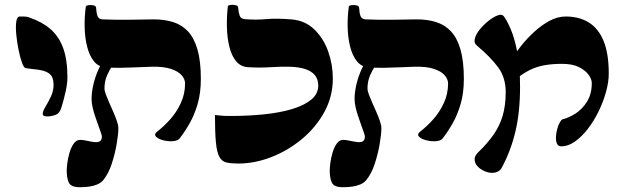

<svg xmlns="http://www.w3.org/2000/svg" viewBox="-20 -673 2593 803"><path d="M177 -186Q169 -186 163.5 -188.5Q158 -191 159 -200Q160 -210 171 -228Q182 -246 193 -269.5Q204 -293 204 -317Q204 -338 197.5 -351.5Q191 -365 172.5 -373Q154 -381 118 -384Q111 -385 103 -386Q95 -387 87 -388Q80 -389 72 -411Q64 -433 57.5 -465Q51 -497 48 -529Q45 -561 48 -582.5Q51 -604 63 -604Q70 -604 77 -604Q84 -604 91 -603Q98 -602 105 -599Q157 -581 191.5 -551Q226 -521 244 -472.5Q262 -424 262 -349Q262 -324 254.5 -290Q247 -256 237 -224Q230 -199 212 -192.5Q194 -186 177 -186Z M732 -95Q724 -84 703.5 -82.5Q683 -81 662 -86.5Q641 -92 632 -102Q623 -112 639 -124Q665 -144 691.5 -173.5Q718 -203 736 -241.5Q754 -280 754 -324Q754 -342 739.5 -358.5Q725 -375 694.5 -385Q664 -395 615 -394Q584 -393 551.5 -391.5Q519 -390 486.5 -389.5Q454 -389 423 -391Q392 -393 373 -416.5Q354 -440 344.5 -477.5Q335 -515 334 -559Q333 -603 339 -646Q340 -650 350.5 -651.5Q361 -653 371.5 -650.5Q382 -648 382 -640Q383 -618 388 -605.5Q393 -593 409 -592Q435 -591 462 -590.5Q489 -590 526.5 -590.5Q564 -591 623 -592Q668 -592 704.5 -580.5Q741 -569 766.5 -541.5Q792 -514 806 -465.5Q820 -417 820 -343Q820 -284 806.5 -238Q793 -192 773 -157Q753 -122 732 -95ZM314 110Q277 110 268 91Q259 72 259 40Q259 30 261.5 9.5Q264 -11 270.5 -33.5Q277 -56 288 -72Q299 -88 315 -88Q327 -88 342.5 -84.5Q358 -81 372.5 -79Q387 -77 396.5 -81.5Q406 -86 406 -102Q406 -107 401.5 -119.5Q397 -132 391 -149Q385 -166 378.5 -185Q372 -204 367.5 -223Q363 -242 363 -259Q363 -284 369 -312.5Q375 -341 386.5 -370Q398 -399 414 -423L466 -424Q449 -398 438 -378.5Q427 -359 422 -341Q417 -323 417 -303Q417 -293 423 -277Q429 -261 437.5 -242Q446 -223 454.5 -203.5Q463 -184 469 -166.5Q475 -149 475 -137Q475 -112 468 -71Q461 -30 447.5 11.5Q434 53 412 80Q402 92 386.5 98.5Q371 105 352.5 107.5Q334 110 314 110Z M976 11Q946 11 927 6.5Q908 2 897.5 -17Q887 -36 883 -77.5Q879 -119 879 -192Q893 -191 904 -189.5Q915 -188 944 -188Q1020 -188 1086.5 -195Q1153 -202 1203.5 -217.5Q1254 -233 1282.5 -257Q1311 -281 1311 -315Q1311 -341 1297.5 -358Q1284 -375 1257 -384Q1230 -393 1189 -394Q1162 -395 1113 -392Q1064 -389 1017 -392Q986 -394 967 -417.5Q948 -441 939 -478.5Q930 -516 929 -560Q928 -604 933 -647Q934 -651 944 -652.5Q954 -654 965 -651.5Q976 -649 976 -641Q978 -619 982.5 -607Q987 -595 1003 -593Q1049 -589 1093 -593Q1137 -597 1197 -592Q1255 -588 1294 -550.5Q1333 -513 1352.5 -458Q1372 -403 1372 -344Q1372 -270 1337 -205.5Q1302 -141 1244 -92.5Q1186 -44 1116 -16.5Q1046 11 976 11Z M1832 -95Q1824 -84 1803.5 -82.5Q1783 -81 1762 -86.5Q1741 -92 1732 -102Q1723 -112 1739 -124Q1765 -144 1791.5 -173.5Q1818 -203 1836 -241.5Q1854 -280 1854 -324Q1854 -342 1839.5 -358.5Q1825 -375 1794.5 -385Q1764 -395 1715 -394Q1684 -393 1651.5 -391.5Q1619 -390 1586.5 -389.5Q1554 -389 1523 -391Q1492 -393 1473 -416.5Q1454 -440 1444.5 -477.5Q1435 -515 1434 -559Q1433 -603 1439 -646Q1440 -650 1450.5 -651.5Q1461 -653 1471.5 -650.5Q1482 -648 1482 -640Q1483 -618 1488 -605.5Q1493 -593 1509 -592Q1535 -591 1562 -590.5Q1589 -590 1626.5 -590.5Q1664 -591 1723 -592Q1768 -592 1804.5 -580.5Q1841 -569 1866.5 -541.5Q1892 -514 1906 -465.5Q1920 -417 1920 -343Q1920 -284 1906.5 -238Q1893 -192 1873 -157Q1853 -122 1832 -95ZM1414 110Q1377 110 1368 91Q1359 72 1359 40Q1359 30 1361.5 9.5Q1364 -11 1370.5 -33.5Q1377 -56 1388 -72Q1399 -88 1415 -88Q1427 -88 1442.5 -84.5Q1458 -81 1472.5 -79Q1487 -77 1496.5 -81.5Q1506 -86 1506 -102Q1506 -107 1501.5 -119.5Q1497 -132 1491 -149Q1485 -166 1478.5 -185Q1472 -204 1467.5 -223Q1463 -242 1463 -259Q1463 -284 1469 -312.5Q1475 -341 1486.5 -370Q1498 -399 1514 -423L1566 -424Q1549 -398 1538 -378.5Q1527 -359 1522 -341Q1517 -323 1517 -303Q1517 -293 1523 -277Q1529 -261 1537.5 -242Q1546 -223 1554.5 -203.5Q1563 -184 1569 -166.5Q1575 -149 1575 -137Q1575 -112 1568 -71Q1561 -30 1547.5 11.5Q1534 53 1512 80Q1502 92 1486.5 98.5Q1471 105 1452.5 107.5Q1434 110 1414 110Z M2328 -61Q2315 -61 2310 -71Q2305 -81 2305 -96Q2305 -112 2309.5 -130Q2314 -148 2321 -160.5Q2328 -173 2333 -174Q2358 -180 2386 -197.5Q2414 -215 2434.5 -247Q2455 -279 2455 -326Q2455 -342 2441.5 -360.5Q2428 -379 2401 -392.5Q2374 -406 2331 -406Q2289 -406 2256.5 -400Q2224 -394 2198.5 -381.5Q2173 -369 2149 -351Q2140 -343 2131 -350Q2122 -357 2115.5 -370.5Q2109 -384 2109 -394Q2109 -404 2122.5 -428Q2136 -452 2160 -482Q2184 -512 2214.5 -540Q2245 -568 2278.5 -586Q2312 -604 2346 -604Q2402 -604 2442.5 -579Q2483 -554 2504.5 -501.5Q2526 -449 2526 -365Q2526 -330 2514.5 -288.5Q2503 -247 2483.5 -207Q2464 -167 2438.5 -134Q2413 -101 2384.5 -81Q2356 -61 2328 -61ZM2077 31Q2067 46 2049 49Q2031 52 2012 45Q1993 38 1979.5 25Q1966 12 1965 -5Q1964 -22 1983 -39Q2019 -74 2044 -109.5Q2069 -145 2082 -188Q2095 -231 2095 -288Q2095 -349 2063 -392Q2031 -435 1975 -482Q1961 -493 1966 -512Q1971 -531 1987.5 -551Q2004 -571 2024.5 -587Q2045 -603 2062.5 -609Q2080 -615 2087 -605Q2100 -588 2116 -551Q2132 -514 2143.5 -454.5Q2155 -395 2155 -309Q2155 -203 2135 -120.5Q2115 -38 2077 31Z"/></svg>

Font: Noto Rashi Hebrew Black
Style: Regular
Weight: 900
Version: Version 1.006